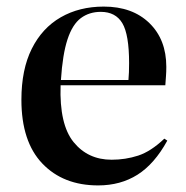

<svg xmlns="http://www.w3.org/2000/svg" viewBox="-20 -549 564 583"><path d="M278 14Q172 14 108.5 -52.5Q45 -119 45 -246Q45 -338 76.5 -401Q108 -464 164.5 -496.5Q221 -529 295 -529Q382 -529 433.5 -479Q485 -429 485 -346Q485 -331 484 -318Q483 -305 482 -290H164Q160 -171 203.5 -117.5Q247 -64 319 -64Q361 -64 399.5 -76.5Q438 -89 479 -128L488 -122Q449 -51 397.5 -18.5Q346 14 278 14ZM165 -306H370Q371 -317 371.5 -329.5Q372 -342 372 -357Q372 -444 351.5 -478.5Q331 -513 286 -513Q251 -513 225.5 -494Q200 -475 185 -429.5Q170 -384 165 -306Z"/></svg>

Font: Literata 72pt Medium
Style: Regular
Weight: 500
Designer: Latin by Veronika Burian and Jose Scaglione. Greek by Irene Vlachou. Cyrillic by Vera Evstafieva.
Foundry: TypeTogether
Version: Version 3.002